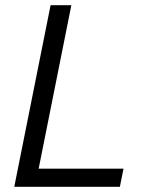

<svg xmlns="http://www.w3.org/2000/svg" viewBox="-20 -720 560 740"><path d="M255 -700 129 -70H456L442 0H35L175 -700Z"/></svg>

Font: Albert Sans
Style: Italic
Weight: 400
Italic angle: -11.25°
Designer: Andreas Rasmussen
Foundry: a.Foundry
Version: Version 1.025